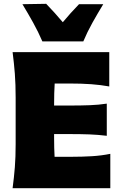

<svg xmlns="http://www.w3.org/2000/svg" viewBox="-20 -986 642 1006"><path d="M46 0Q53.5 -56.5 57.8 -109.8Q62 -163 62 -230.5V-474.5Q62 -544.5 57.8 -599.5Q53.5 -654.5 46 -713H552.5V-533Q508.5 -541 458.2 -544.8Q408 -548.5 340.5 -548.5H266.5Q263.5 -500 263.5 -441V-433H342Q405.5 -433 451 -434.8Q496.5 -436.5 539.5 -443V-274.5Q494.5 -280 449 -281.8Q403.5 -283.5 342 -283.5H263.5V-264Q263.5 -209.5 266 -164.5H354.5Q410.5 -164.5 461 -167.5Q511.5 -170.5 558 -180V0ZM202 -769Q181 -818 154 -866.8Q127 -915.5 97.5 -964L222 -966Q268 -918.5 309 -869.5Q348.5 -917 394 -964H521Q491.5 -915.5 464.2 -866.8Q437 -818 416.5 -769Z"/></svg>

Font: Commissioner Flair ExtraBold
Style: Regular
Weight: 800
Designer: Kostas Bartsokas
Foundry: Kostas Bartsokas
Version: Version 1.000; ttfautohint (v1.8.3)